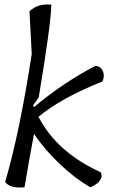

<svg xmlns="http://www.w3.org/2000/svg" viewBox="-20 -832 526 853"><path d="M127 -364 131 -356Q259 -464 405 -540Q429 -536 437.5 -515Q446 -494 435 -470Q250 -396 151 -313Q233 -155 427 -67Q437 -49 424 -30.5Q411 -12 381 0Q315 -38 247.5 -101.5Q180 -165 131 -237Q112 -137 89 0Q23 6 3 -24Q67 -241 121 -592L111 -782Q150 -818 208 -811Q207 -729 152 -399Z"/></svg>

Font: Tillana
Style: Regular
Weight: 400
Designer: Lipi Raval (Devanagari, Latin), Jonny Pinhorn (Latin)
Foundry: Indian Type Foundry
Version: Version 2.002;PS 1.0;hotconv 1.0.79;makeotf.lib2.5.61930; tt